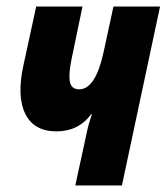

<svg xmlns="http://www.w3.org/2000/svg" viewBox="-20 -569 511 589"><path d="M211 0 247 -166Q249 -177 253.5 -192Q258 -207 262 -219H260Q221 -166 153 -166Q84 -166 57.5 -220Q31 -274 52 -369L91 -549H233L199 -385Q190 -341 194.5 -318Q199 -295 223 -295Q273 -295 298 -410L328 -549H471L354 0Z"/></svg>

Font: Noto Sans ExtraCondensed ExtraBold
Style: Italic
Weight: 800
Width: 2
Italic angle: -12°
Designer: Monotype Design Team
Foundry: Monotype Imaging Inc.
Version: Version 2.013; ttfautohint (v1.8.4.7-5d5b)